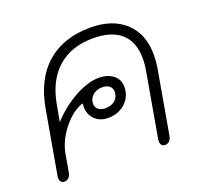

<svg xmlns="http://www.w3.org/2000/svg" viewBox="-107 -706 885 839"><g transform="rotate(-20 335.5 -287.0)"><path d="M36 -22 88 -318Q111 -448 189 -516Q267 -584 392 -584Q495 -584 554 -529Q613 -474 613 -377Q613 -348 608 -318L556 -22Q550 10 524 10Q513 10 507.5 1.5Q502 -7 504 -22L556 -318Q562 -350 562 -378Q562 -456 517.5 -496Q473 -536 387 -536Q286 -536 222.5 -480Q159 -424 140 -318L126 -241Q176 -296 238.5 -330.5Q301 -365 351 -365Q393 -365 418.5 -344.5Q444 -324 444 -290Q444 -245 412 -215.5Q380 -186 332 -186Q294 -186 270.5 -209Q247 -232 247 -269Q247 -278 248 -283L246 -284Q196 -266 154.5 -213.5Q113 -161 102 -103L88 -22Q82 10 56 10Q45 10 39.5 1.5Q34 -7 36 -22ZM397 -284Q397 -301 385 -311Q373 -321 351 -321Q325 -321 307.5 -305.5Q290 -290 290 -267Q290 -250 302 -240Q314 -230 335 -230Q363 -230 380 -245Q397 -260 397 -284Z"/></g></svg>

Font: Kodchasan ExtraLight
Style: Italic
Weight: 275
Italic angle: -10°
Version: Version 1.000; ttfautohint (v1.6)